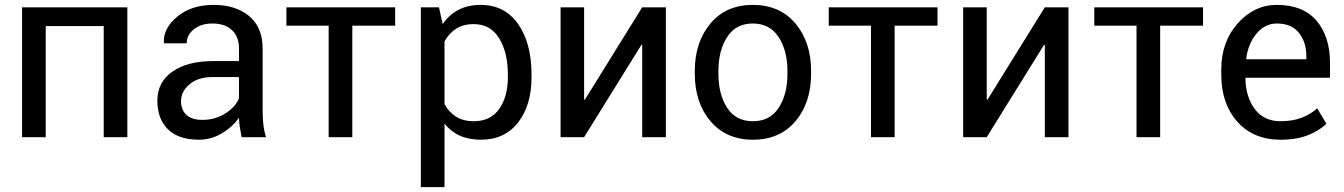

<svg xmlns="http://www.w3.org/2000/svg" viewBox="-20 -558 5468 781"><path d="M498 0H401.9V-452.1H166V0H69.8V-528.3H498Z M962.9 0Q958 -23.9 955.3 -42.2Q952.6 -60.5 952.1 -79.1Q925.3 -41 882.1 -15.4Q838.9 10.3 789.1 10.3Q706.5 10.3 663.3 -32Q620.1 -74.2 620.1 -148.4Q620.1 -224.1 681.4 -266.8Q742.7 -309.6 847.7 -309.6H952.1V-361.8Q952.1 -408.2 923.8 -435.3Q895.5 -462.4 843.8 -462.4Q797.4 -462.4 768.3 -438.7Q739.3 -415 739.3 -381.8H647.5L646.5 -384.8Q643.6 -442.4 700.9 -490.2Q758.3 -538.1 849.1 -538.1Q939 -538.1 993.7 -492.4Q1048.3 -446.8 1048.3 -360.8V-106.4Q1048.3 -78.1 1051.3 -51.8Q1054.2 -25.4 1062 0ZM803.2 -70.3Q855.5 -70.3 897.5 -97.2Q939.5 -124 952.1 -158.7V-244.6H844.2Q786.1 -244.6 751.2 -215.3Q716.3 -186 716.3 -146.5Q716.3 -111.3 738.3 -90.8Q760.3 -70.3 803.2 -70.3Z M1587.4 -453.6H1413.1V0H1316.9V-453.6H1145V-528.3H1587.4Z M2142.1 -244.1Q2142.1 -129.9 2087.4 -59.8Q2032.7 10.3 1936.5 10.3Q1887.7 10.3 1850.8 -6.1Q1814 -22.5 1788.1 -55.2V203.1H1691.9V-528.3H1765.6L1780.8 -460Q1806.6 -498 1845.2 -518.1Q1883.8 -538.1 1935.1 -538.1Q2033.2 -538.1 2087.6 -460.2Q2142.1 -382.3 2142.1 -254.4ZM2045.9 -254.4Q2045.9 -344.2 2010.5 -402.1Q1975.1 -460 1906.2 -460Q1864.7 -460 1835.4 -441.2Q1806.2 -422.4 1788.1 -389.6V-134.3Q1806.2 -101.6 1835.4 -83.3Q1864.7 -64.9 1907.2 -64.9Q1975.6 -64.9 2010.7 -115Q2045.9 -165 2045.9 -244.1Z M2592.3 -528.3H2688.5V0H2592.3V-375L2589.4 -376L2356 0H2260.3V-528.3H2356V-153.3L2358.9 -152.3Z M2806.2 -269Q2806.2 -386.2 2869.6 -462.2Q2933.1 -538.1 3042 -538.1Q3151.9 -538.1 3215.6 -462.4Q3279.3 -386.7 3279.3 -269V-258.3Q3279.3 -140.1 3215.8 -64.9Q3152.3 10.3 3043 10.3Q2933.6 10.3 2869.9 -65.2Q2806.2 -140.6 2806.2 -258.3ZM2902.3 -258.3Q2902.3 -174.3 2937.7 -119.6Q2973.1 -64.9 3043 -64.9Q3111.8 -64.9 3147.5 -119.6Q3183.1 -174.3 3183.1 -258.3V-269Q3183.1 -352.1 3147.2 -407.2Q3111.3 -462.4 3042 -462.4Q2973.1 -462.4 2937.7 -407.2Q2902.3 -352.1 2902.3 -269Z M3793.5 -453.6H3619.1V0H3522.9V-453.6H3351.1V-528.3H3793.5Z M4230 -528.3H4326.2V0H4230V-375L4227.1 -376L3993.7 0H3897.9V-528.3H3993.7V-153.3L3996.6 -152.3Z M4873.5 -453.6H4699.2V0H4603V-453.6H4431.2V-528.3H4873.5Z M5188.5 10.3Q5078.1 10.3 5012.9 -63.2Q4947.8 -136.7 4947.8 -253.9V-275.4Q4947.8 -388.2 5014.9 -463.1Q5082 -538.1 5173.8 -538.1Q5280.8 -538.1 5335.4 -473.6Q5390.1 -409.2 5390.1 -301.8V-241.7H5047.4L5045.9 -239.3Q5047.4 -163.1 5084.5 -114Q5121.6 -64.9 5188.5 -64.9Q5237.3 -64.9 5274.2 -78.9Q5311 -92.8 5337.9 -117.2L5375.5 -54.7Q5347.2 -26.9 5300.8 -8.3Q5254.4 10.3 5188.5 10.3ZM5173.8 -462.4Q5125.5 -462.4 5091.3 -421.6Q5057.1 -380.9 5049.3 -319.3L5050.3 -316.9H5293.9V-329.6Q5293.9 -386.2 5263.7 -424.3Q5233.4 -462.4 5173.8 -462.4Z"/></svg>

Font: GeogebraSans
Style: Regular
Weight: 400
Designer: Google
Version: Version 1.100140; 2013